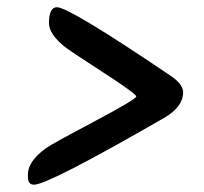

<svg xmlns="http://www.w3.org/2000/svg" viewBox="-20 -564 568 534"><path d="M116.2 -499.5Q116.2 -543.9 138.2 -543.9Q172.9 -543.9 455.6 -352.5Q489.3 -329.6 489.3 -307.1Q489.3 -266.6 436 -235.8Q113.8 -50.3 74.7 -50.3Q57.6 -50.3 57.6 -71.8V-79.1Q57.6 -115.2 107.9 -151.9Q124 -163.6 241.5 -225.8Q358.9 -288.1 358.9 -295.7Q358.9 -303.2 265.6 -363.5Q172.4 -423.8 159.2 -434.6Q116.2 -469.7 116.2 -499.5Z"/></svg>

Font: Averia Sans Libre
Style: Bold Italic
Weight: 700
Italic angle: -6.90001°
Version: Version 1.002